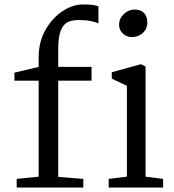

<svg xmlns="http://www.w3.org/2000/svg" viewBox="-20 -844 784 864"><path d="M423 -815V-738Q414 -744 390 -749Q366 -754 335 -754Q305 -754 285 -744.5Q265 -735 253.5 -706.5Q242 -678 242 -624V-543H392V-481H242V-48L355 -39V0H55V-39L154 -49V-481H45V-517L154 -543V-587Q154 -656 185 -710Q216 -764 262 -794Q308 -824 352 -824Q407 -824 423 -815ZM643 -744Q643 -714 622.5 -695.5Q602 -677 574 -677Q551 -677 533.5 -692.5Q516 -708 516 -733Q516 -761 537.5 -781Q559 -801 585 -801Q614 -801 628.5 -785Q643 -769 643 -744ZM635 -545V-49L714 -39V0H469V-39L551 -49V-458L483 -490V-519L614 -555Z"/></svg>

Font: Martel
Style: Regular
Weight: 400
Designer: Dan Reynolds
Foundry: Dan Reynolds
Version: Version 1.001; ttfautohint (v1.1) -l 5 -r 5 -G 72 -x 0 -D la